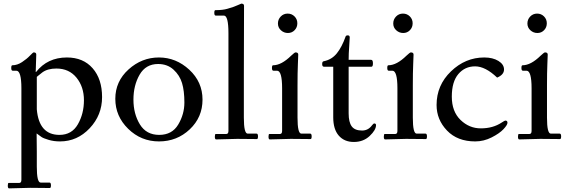

<svg xmlns="http://www.w3.org/2000/svg" viewBox="-20 -767 3144 1059"><path d="M180 -466 177 -370H179Q242 -450 349 -450Q439 -450 491 -390.5Q543 -331 543 -231.5Q543 -132 474.5 -59.5Q406 13 311 13Q277 13 248.5 4.5Q220 -4 209.5 -11Q199 -18 182 -31Q183 -14 183 70V152Q183 240 204 240H253Q261 240 261 255Q261 270 255 270L146 269L30 272Q23 272 23 257Q23 242 28 242H86Q98 242 98 225V-280Q98 -377 70 -377H50Q42 -377 42 -392Q42 -407 48 -407Q75 -407 101.5 -424.5Q128 -442 145 -460Q162 -478 166 -478Q180 -478 180 -466ZM308 -23Q376 -23 409.5 -81.5Q443 -140 443 -214Q443 -288 402 -338.5Q361 -389 291 -389Q243 -389 214 -368Q199 -357 192 -350.5Q185 -344 183 -343V-164Q195 -23 308 -23Z M616 -222Q616 -318 689 -384Q762 -450 856.5 -450Q951 -450 1024 -382.5Q1097 -315 1097 -217.5Q1097 -120 1026.5 -53.5Q956 13 857 13Q758 13 687 -56.5Q616 -126 616 -222ZM852 -414Q784 -414 750 -355Q716 -296 716 -217.5Q716 -139 751.5 -81Q787 -23 858 -23Q929 -23 963 -80Q997 -137 997 -201.5Q997 -266 984 -309Q971 -352 937 -383Q903 -414 852 -414Z M1326 -735 1325 -355V-118Q1325 -30 1346 -30H1395Q1403 -30 1403 -15Q1403 0 1397 0Q1397 0 1288 -1L1172 2Q1165 2 1165 -13Q1165 -28 1170 -28H1228Q1240 -28 1240 -45V-584Q1240 -681 1215 -681H1170Q1162 -681 1162 -696Q1162 -711 1168 -711Q1209 -711 1234 -718.5Q1259 -726 1269 -729.5Q1279 -733 1293.5 -739.5Q1308 -746 1311 -747Q1326 -747 1326 -735Z M1584 -1 1468 2Q1461 2 1461 -13Q1461 -28 1466 -28H1524Q1536 -28 1536 -45V-280Q1536 -377 1508 -377H1488Q1480 -377 1480 -392Q1480 -407 1486 -407Q1532 -407 1586 -460Q1605 -478 1610 -478Q1625 -478 1625 -466Q1625 -458 1623 -412.5Q1621 -367 1621 -297V-118Q1621 -30 1642 -30H1691Q1699 -30 1699 -15Q1699 0 1693 0ZM1620 -638.5Q1620 -616 1605 -600.5Q1590 -585 1568 -585Q1546 -585 1529.5 -600Q1513 -615 1513 -637.5Q1513 -660 1528.5 -676Q1544 -692 1566.5 -692Q1589 -692 1604.5 -676.5Q1620 -661 1620 -638.5Z M1818 -120V-399H1767Q1757 -399 1757 -413.5Q1757 -428 1765 -429Q1810 -438 1838 -473Q1866 -508 1886 -565Q1888 -572 1898.5 -572Q1909 -572 1909 -560.5Q1909 -549 1906 -510.5Q1903 -472 1903 -437H2027Q2037 -437 2037 -418Q2037 -399 2029 -399H1903V-142Q1903 -93 1920 -70Q1937 -47 1977 -47Q2011 -47 2032 -76Q2040 -86 2044 -86Q2054 -86 2054 -77Q2054 -50 2019 -17Q1984 16 1931.5 16Q1879 16 1848.5 -19Q1818 -54 1818 -120Z M2220 -1 2104 2Q2097 2 2097 -13Q2097 -28 2102 -28H2160Q2172 -28 2172 -45V-280Q2172 -377 2144 -377H2124Q2116 -377 2116 -392Q2116 -407 2122 -407Q2168 -407 2222 -460Q2241 -478 2246 -478Q2261 -478 2261 -466Q2261 -458 2259 -412.5Q2257 -367 2257 -297V-118Q2257 -30 2278 -30H2327Q2335 -30 2335 -15Q2335 0 2329 0ZM2256 -638.5Q2256 -616 2241 -600.5Q2226 -585 2204 -585Q2182 -585 2165.5 -600Q2149 -615 2149 -637.5Q2149 -660 2164.5 -676Q2180 -692 2202.5 -692Q2225 -692 2240.5 -676.5Q2256 -661 2256 -638.5Z M2651 -450Q2698 -450 2729 -431Q2760 -412 2760 -383.5Q2760 -355 2722 -339Q2657 -401 2600.5 -401Q2544 -401 2508 -358.5Q2472 -316 2472 -234Q2472 -152 2520 -105.5Q2568 -59 2632 -59Q2699 -59 2747 -91Q2764 -102 2767 -102Q2779 -102 2779 -90Q2779 -78 2757 -54.5Q2735 -31 2691.5 -9Q2648 13 2601 13Q2503 13 2445.5 -47Q2388 -107 2388 -188Q2388 -297 2467.5 -373.5Q2547 -450 2651 -450Z M2960 -1 2844 2Q2837 2 2837 -13Q2837 -28 2842 -28H2900Q2912 -28 2912 -45V-280Q2912 -377 2884 -377H2864Q2856 -377 2856 -392Q2856 -407 2862 -407Q2908 -407 2962 -460Q2981 -478 2986 -478Q3001 -478 3001 -466Q3001 -458 2999 -412.5Q2997 -367 2997 -297V-118Q2997 -30 3018 -30H3067Q3075 -30 3075 -15Q3075 0 3069 0ZM2996 -638.5Q2996 -616 2981 -600.5Q2966 -585 2944 -585Q2922 -585 2905.5 -600Q2889 -615 2889 -637.5Q2889 -660 2904.5 -676Q2920 -692 2942.5 -692Q2965 -692 2980.5 -676.5Q2996 -661 2996 -638.5Z"/></svg>

Font: Sedan
Style: Regular
Weight: 400
Designer: Sebastian Salazar
Foundry: Sebastian Salazar
Version: Version 1.001